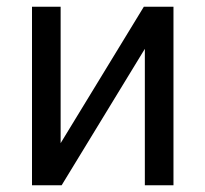

<svg xmlns="http://www.w3.org/2000/svg" viewBox="-20 -550 610 570"><path d="M75 -530H160V-125L407 -530H495V0H410V-405L163 0H75Z"/></svg>

Font: Golos UI
Style: Regular
Weight: 400
Designer: A.Korolkova, Vitaly Kuzmin
Foundry: ParaType Ltd
Version: Version 2.000